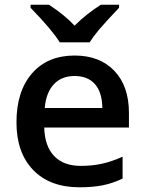

<svg xmlns="http://www.w3.org/2000/svg" viewBox="-20 -786 616 816"><path d="M297 -677Q255 -722 188 -766H110V-753Q202 -658 234 -606H361Q376 -630 400 -659Q430 -694 486 -753V-766H409Q347 -727 297 -677ZM501 -27V-120Q454 -99 412.5 -90Q371 -81 323 -81Q250 -81 210 -123Q170 -165 168 -244H528V-306Q528 -420 466 -485Q404 -550 297 -550Q182 -550 116 -474Q50 -398 50 -266Q50 -137 121 -63.5Q192 10 318 10Q374 10 416.5 1.5Q459 -7 501 -27ZM415 -327H170Q176 -393 209 -428Q242 -463 297 -463Q353 -463 383.5 -428.5Q414 -394 415 -327Z"/></svg>

Font: OpenSansMMV
Style: Semibold
Weight: 600
Designer: Steve Matteson
Foundry: Ascender Corporation
Version: Version 6.000